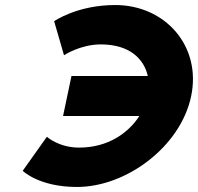

<svg xmlns="http://www.w3.org/2000/svg" viewBox="-20 -748 791 767"><path d="M295.9 -158.4C411.7 -158.4 492.9 -216.7 536.7 -284.6H231.9L265.5 -444.4H570.4C555.3 -512.1 498.5 -570.6 382.5 -570.6C300.9 -570.6 235.7 -527.3 235.7 -527.3L196.3 -663.3C196.3 -663.3 288.1 -727.9 440.3 -727.9C639.2 -727.9 785.9 -564.7 743.5 -363.2C701.3 -162.6 485.5 -1.1 287.4 -1.1C135.3 -1.1 70.7 -65.7 70.7 -65.7L167.3 -201.7C167.3 -201.7 214.3 -158.4 295.9 -158.4Z"/></svg>

Font: Hussar
Style: BdOblTwo
Weight: 700
Foundry: Cannot Into Space Fonts
Version: Version 2.00